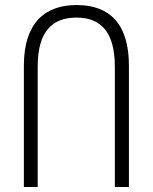

<svg xmlns="http://www.w3.org/2000/svg" viewBox="-20 -744 609 764"><path d="M75 0H130V-480C130 -622 191 -674 284 -674C381 -674 437 -617 437 -478V0H493V-483C493 -646 419 -724 285 -724C161 -724 75 -655 75 -483Z"/></svg>

Font: Noto Sans Armenian Condensed Light
Style: Regular
Weight: 300
Width: 3
Designer: Monotype Design Team
Foundry: Monotype Imaging Inc.
Version: Version 2.008